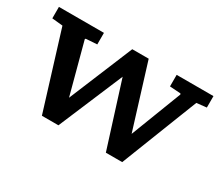

<svg xmlns="http://www.w3.org/2000/svg" viewBox="-90 -691 1037 900"><g transform="rotate(30 428.0 -241.0)"><path d="M846.2 -419.9 792.5 -414.1 630.4 0H542L432.1 -347.7L285.2 0H195.8L67.9 -414.1L9.8 -419.9V-481.9H253.4V-419.4L195.3 -415.5Q190.4 -415 190.4 -411.1Q190.4 -410.6 190.7 -410.2Q190.9 -409.7 190.9 -409.2L263.7 -136.7L406.7 -481.9H495.6L602.5 -136.7L707.5 -409.2L708 -411.6Q708 -415 704.1 -415.5L647 -419.4V-481.9H846.2Z"/></g></svg>

Font: TAML ThiruValluvar
Style: Bold
Weight: 400
Version: Version 0.271; dev 7ad24fM